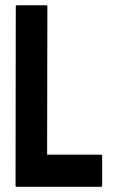

<svg xmlns="http://www.w3.org/2000/svg" viewBox="-20 -716 437 736"><path d="M366.7 0H43.5Q39.6 0 39.6 -4.9L40.5 -690.9Q40.5 -695.8 45.4 -695.8H156.7Q161.6 -695.8 161.6 -690.9L160.6 -123H366.7Q371.6 -123 371.6 -118.2V-4.9Q371.6 0 366.7 0Z"/></svg>

Font: Koulen
Style: Regular
Weight: 400
Designer: Danh Hong
Version: Version 8.000; ttfautohint (v1.8.3)